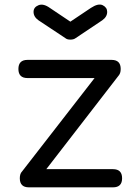

<svg xmlns="http://www.w3.org/2000/svg" viewBox="-20 -804 586 824"><path d="M137 -24 73 -66 434 -531 491 -482ZM104 0Q65 0 65 -39Q65 -78 104 -78H465Q504 -78 504 -39Q504 0 465 0ZM98 -469Q59 -469 59 -508Q59 -547 98 -547H459Q498 -547 498 -508Q498 -469 459 -469ZM282 -634Q268 -634 261 -640L145 -717Q124 -732 124 -753Q124 -773 145 -781.5Q166 -790 194 -770L282 -711L370 -770Q402 -791 421 -781.5Q440 -772 440 -753Q440 -732 419 -717L304 -640Q296 -634 282 -634Z"/></svg>

Font: Comfortaa Medium
Style: Regular
Weight: 500
Designer: Johan Aakerlund
Foundry: Johan Aakerlund
Version: Version 3.104; ttfautohint (v1.8.1.43-b0c9)